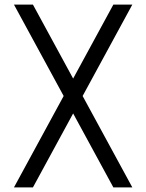

<svg xmlns="http://www.w3.org/2000/svg" viewBox="-20 -820 640 840"><path d="M476 0 41 -800H124L559 0ZM41 0 476 -800H559L124 0Z"/></svg>

Font: Victor Mono Thin
Style: Regular
Weight: 100
Monospace: yes
Designer: Rune Bjørnerås
Version: Version 1.561;gftools[0.9.30]